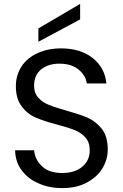

<svg xmlns="http://www.w3.org/2000/svg" viewBox="-20 -953 627 980"><path d="M298 7C298 7 298 7 298 7C346 7 388 -2 423 -21C458 -40 485 -64 503 -94C521 -124 530 -156 530 -190C530 -190 530 -190 530 -190C530 -234 520 -269 500 -295C480 -320 456 -339 428 -352C400 -364 363 -376 317 -389C317 -389 317 -389 317 -389C279 -400 250 -409 229 -418C208 -426 190 -438 176 -454C161 -470 154 -491 154 -516C154 -516 154 -516 154 -516C154 -551 166 -579 190 -599C214 -618 245 -628 283 -628C283 -628 283 -628 283 -628C324 -628 356 -618 381 -598C406 -577 420 -554 423 -527C423 -527 523 -527 523 -527C523 -527 523 -527 523 -527C518 -581 494 -624 453 -657C411 -690 357 -706 292 -706C292 -706 292 -706 292 -706C247 -706 207 -698 172 -682C137 -666 109 -643 90 -614C71 -585 61 -551 61 -513C61 -513 61 -513 61 -513C61 -470 71 -435 91 -410C110 -384 134 -365 162 -353C189 -341 226 -329 272 -317C272 -317 272 -317 272 -317C309 -307 339 -298 361 -289C383 -280 401 -268 416 -251C431 -234 438 -213 438 -186C438 -186 438 -186 438 -186C438 -152 426 -124 401 -103C376 -81 341 -70 298 -70C298 -70 298 -70 298 -70C253 -70 218 -81 195 -104C171 -126 157 -153 154 -186C154 -186 57 -186 57 -186C57 -186 57 -186 57 -186C58 -148 68 -115 89 -86C110 -57 138 -34 175 -18C211 -1 252 7 298 7ZM389 -933C389 -933 176 -808 176 -808C176 -808 176 -740 176 -740C176 -740 389 -854 389 -854C389 -854 389 -933 389 -933Z"/></svg>

Font: Girnar Poppins
Style: Regular
Weight: 500
Designer: Ninad Kale (Devanagari), Jonny Pinhorn (Latin)
Foundry: Indian Type Foundry
Version: ""